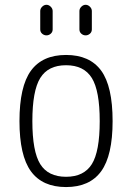

<svg xmlns="http://www.w3.org/2000/svg" viewBox="-20 -755 540 785"><path d="M355.5 -436Q323.2 -488.3 250 -488.3Q176.8 -488.3 144.5 -436Q112.3 -383.8 112.3 -259.8Q112.3 -135.7 144.5 -84Q176.8 -32.2 250 -32.2Q323.2 -32.2 355.5 -84Q387.7 -135.7 387.7 -259.8Q387.7 -383.8 355.5 -436ZM59.6 -259.8Q59.6 -401.4 106.4 -465.8Q153.3 -530.3 250 -530.3Q346.7 -530.3 393.6 -466.3Q440.4 -402.3 440.4 -259.8Q440.4 -119.1 393.6 -54.7Q346.7 9.8 250 9.8Q153.3 9.8 106.4 -54.7Q59.6 -119.1 59.6 -259.8ZM304.7 -710Q304.7 -719.7 312.5 -727.5Q320.3 -735.4 330.1 -735.4Q339.8 -735.4 347.7 -727.5Q355.5 -719.7 355.5 -710V-634.8Q355.5 -624 347.7 -617.2Q339.8 -610.4 330.1 -610.4Q320.3 -610.4 312.5 -617.2Q304.7 -624 304.7 -634.8ZM144.5 -710Q144.5 -719.7 152.3 -727.5Q160.2 -735.4 169.9 -735.4Q179.7 -735.4 187.5 -727.5Q195.3 -719.7 195.3 -710V-634.8Q195.3 -624 187.5 -617.2Q179.7 -610.4 169.9 -610.4Q160.2 -610.4 152.3 -617.2Q144.5 -624 144.5 -634.8Z"/></svg>

Font: Rounded Mgen+ 1mn light
Style: Regular
Weight: 200
Designer: [Source Han Sans]
Ryoko NISHIZUKA  (kana & ideographs); Paul D. Hunt (Latin, Greek & Cyrillic); Wenlong ZHANG  (bopomofo
Version: Version 1.059.20150602